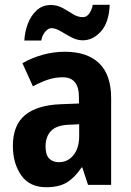

<svg xmlns="http://www.w3.org/2000/svg" viewBox="-20 -775 549 805"><path d="M252 -558Q346 -558 396 -509.5Q446 -461 446 -363V0H349L325 -73H322Q294 -31 261 -10.5Q228 10 174 10Q104 10 69 -40Q34 -90 34 -163Q34 -250 84.5 -292Q135 -334 233 -338L311 -341V-368Q311 -451 243 -451Q212 -451 182.5 -441.5Q153 -432 118 -413L74 -510Q114 -533 159.5 -545.5Q205 -558 252 -558ZM268 -252Q217 -250 194 -226Q171 -202 171 -161Q171 -126 186 -110.5Q201 -95 227 -95Q264 -95 288 -124.5Q312 -154 312 -205V-254ZM82 -605Q84 -642 97 -676Q110 -710 134 -732Q158 -754 193 -754Q220 -754 242.5 -741.5Q265 -729 285.5 -716Q306 -703 328 -703Q343 -703 354 -718Q365 -733 369 -755H440Q437 -681 403.5 -643.5Q370 -606 327 -606Q303 -606 279.5 -618.5Q256 -631 234.5 -644Q213 -657 195 -657Q183 -657 170 -642.5Q157 -628 153 -605Z"/></svg>

Font: Noto Sans Gurmukhi UI Condensed
Style: Bold
Weight: 700
Width: 3
Designer: Jelle Bosma - Monotype Design Team
Foundry: Monotype Imaging Inc.
Version: Version 2.004; ttfautohint (v1.8.4.7-5d5b)